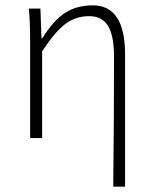

<svg xmlns="http://www.w3.org/2000/svg" viewBox="-20 -512 569 712"><path d="M402.8 -301.8Q402.8 -378.9 380.9 -415.5Q358.9 -452.1 310.5 -452.1Q262.2 -452.1 224.1 -424.6Q186 -397 136.2 -321.8V0H91.8V-357.9Q91.8 -431.2 86.9 -480H129.9L133.8 -370.1H137.2Q177.2 -435.5 220.7 -463.9Q264.6 -492.2 324.2 -492.2Q444.3 -492.2 443.8 -308.1V180.2H399.9Q402.8 -62 402.8 -301.8Z"/></svg>

Font: SourceSansPro-Light
Style: Regular
Weight: 300
Designer: Paul D. Hunt
Foundry: Adobe Systems Incorporated
Version: Version 2.020;PS 2.0;hotconv 1.0.86;makeotf.lib2.5.63406